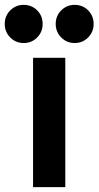

<svg xmlns="http://www.w3.org/2000/svg" viewBox="-33 -771 406 791"><path d="M103.2 0V-532.9H236V0ZM274.6 -593.7Q242.1 -593.7 219.3 -616.6Q196.5 -639.5 196.5 -672.3Q196.5 -705.7 219.3 -728.4Q242.1 -751 274.6 -751Q307.5 -751 330.1 -728.4Q352.7 -705.7 352.7 -672.3Q352.7 -639.5 330.1 -616.6Q307.5 -593.7 274.6 -593.7ZM64.6 -593.7Q32.1 -593.7 9.3 -616.6Q-13.5 -639.5 -13.5 -672.3Q-13.5 -705.7 9.3 -728.4Q32.1 -751 64.6 -751Q97.5 -751 120.1 -728.4Q142.7 -705.7 142.7 -672.3Q142.7 -639.5 120.1 -616.6Q97.5 -593.7 64.6 -593.7Z"/></svg>

Font: Reddit Sans Condensed
Style: Regular
Weight: 400
Designer: Stephen Hutchings
Foundry: Reddit
Version: Version 1.014